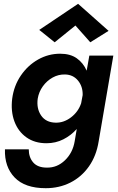

<svg xmlns="http://www.w3.org/2000/svg" viewBox="-20 -752 620 1008"><path d="M376 -618 454 -530 550 -590 390 -732 186 -595 267 -530ZM178 -234Q184 -270 205 -299Q226 -328 256.5 -345Q287 -362 322 -361Q364 -360 389.5 -329Q415 -298 414 -253L406 -210Q391 -165 353 -136Q315 -107 272 -108Q221 -109 196 -145.5Q171 -182 178 -234ZM44 -234Q36 -168 55.5 -115Q75 -62 118.5 -31Q162 0 224 0Q272 0 312.5 -20.5Q353 -41 383 -75L372 -10Q362 50 321 89.5Q280 129 226 128Q178 128 154.5 101Q131 74 131 32H6Q3 124 57 180Q111 236 220 236Q291 236 349.5 206.5Q408 177 447 121.5Q486 66 498 -10L575 -460H449L435 -381Q417 -422 383 -446Q349 -470 296 -470Q234 -470 180 -439.5Q126 -409 89.5 -355.5Q53 -302 44 -234Z"/></svg>

Font: Jost* 600 Semi Italic
Style: Italic
Weight: 600
Italic angle: -10°
Version: Version 3.200; ttfautohint (v0.97) -l 8 -r 50 -G 200 -x 14 -